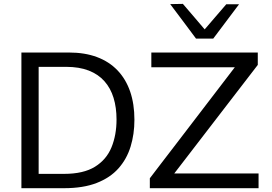

<svg xmlns="http://www.w3.org/2000/svg" viewBox="-20 -989 1431 1009"><path d="M92.5 0Q92.5 -59.5 92.5 -114.6Q92.5 -169.7 92.5 -235.5V-474.7Q92.5 -541.9 92.5 -597.6Q92.5 -653.3 92.5 -713Q137.3 -713 178.5 -713Q219.6 -713 260.1 -713Q300.5 -713 342.8 -713Q425.4 -713 489.3 -689.2Q553.3 -665.4 597.2 -619.6Q641.1 -573.8 663.8 -508.4Q686.4 -442.9 686.4 -359.5Q686.4 -284 666.3 -218.7Q646.3 -153.5 602.7 -104.3Q559.2 -55.2 488.4 -27.6Q417.6 0 316.1 0Q273.1 0 236.6 0Q200.1 0 165.4 0Q130.6 0 92.5 0ZM183.1 -75.3H316.5Q418.6 -75.3 479 -112.7Q539.4 -150.1 565.9 -214.8Q592.4 -279.5 592.4 -361Q592.4 -423.7 576.8 -474.7Q561.2 -525.7 528.8 -562.2Q496.5 -598.7 446.4 -618.2Q396.2 -637.7 327.4 -637.7H183.1Q183.1 -594.5 183.1 -551.7Q183.1 -508.9 183.1 -457.8V-253.1Q183.1 -202.9 183.1 -160.4Q183.1 -118 183.1 -75.3ZM767.4 0V-52.1Q795.5 -89.1 830.6 -134.9Q865.8 -180.8 901.7 -227.5Q937.5 -274.2 967.2 -313.1L1238.6 -667.7L1259.9 -635.5H1056.1Q993.1 -635.5 922.3 -635.5Q851.6 -635.5 775.3 -635.5V-713H1334.7V-647.9Q1288 -587.4 1243.2 -529Q1198.4 -470.6 1153.2 -412.1L866.6 -39.5L853.1 -77.5H1039Q1083.7 -77.5 1138.1 -77.5Q1192.6 -77.5 1245.4 -77.5Q1298.3 -77.5 1338.8 -77.5V0ZM1010.1 -786.2Q976.3 -831.8 942.3 -877.1Q908.3 -922.5 874.4 -967.4L941.1 -968.6Q973 -931.3 1004.3 -894.9Q1035.5 -858.5 1067.6 -820.5H1043.5Q1075.6 -858 1106.7 -894.1Q1137.8 -930.3 1169.1 -966.6H1236.3Q1202.7 -922.1 1168.9 -877Q1135.2 -831.8 1100.7 -786.2Z"/></svg>

Font: Commissioner Thin
Style: Regular
Weight: 100
Designer: Kostas Bartsokas
Foundry: Kostas Bartsokas
Version: Version 1.001;gftools[0.9.23]